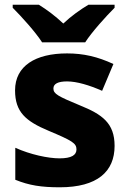

<svg xmlns="http://www.w3.org/2000/svg" viewBox="-20 -786 546 816"><path d="M159 -606H342C371 -651 431 -717 467 -753V-766H356C321 -745 284 -719 249 -686C214 -719 180 -744 145 -766H34V-753C71 -716 130 -651 159 -606ZM467 -166C467 -263 414 -300 320 -338C226 -377 207 -387 207 -410C207 -430 227 -440 265 -440C306 -440 360 -424 414 -400L462 -514C395 -545 335 -559 265 -559C131 -559 44 -506 44 -402C44 -310 89 -271 187 -230C287 -188 305 -177 305 -151C305 -127 284 -113 233 -113C185 -113 109 -129 45 -158V-22C104 2 156 10 234 10C394 10 467 -57 467 -166Z"/></svg>

Font: Noto Sans Telugu ExtraBold
Style: Regular
Weight: 800
Designer: Jelle Bosma - Monotype Design Team
Foundry: Monotype Imaging Inc.
Version: Version 2.005